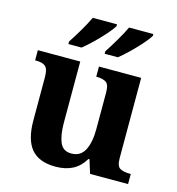

<svg xmlns="http://www.w3.org/2000/svg" viewBox="-114 -864 894 971"><g transform="rotate(15 333.5 -378.0)"><path d="M264 10Q177 10 136.5 -38.5Q96 -87 96 -188V-412Q96 -455 81 -469Q66 -483 29 -483H26V-536H248V-216Q248 -152 264 -113.5Q280 -75 324 -75Q372 -75 393.5 -116Q415 -157 415 -227V-419Q415 -462 396.5 -472.5Q378 -483 349 -483H346V-536H567V-116Q567 -73 586 -63Q605 -53 634 -53H642V0H443L421 -71H416Q390 -28 352.5 -9Q315 10 264 10ZM357 -619Q378 -651 402 -691.5Q426 -732 442 -766H569V-756Q559 -739 533.5 -710Q508 -681 478.5 -652.5Q449 -624 426 -606H357ZM167 -619Q188 -651 212 -691.5Q236 -732 252 -766H379V-756Q369 -739 343.5 -710Q318 -681 288.5 -652.5Q259 -624 236 -606H167Z"/></g></svg>

Font: Noto Serif Myanmar
Style: Bold
Weight: 700
Designer: Ben Mitchell and the Monotype Design Team
Foundry: Monotype Imaging Inc.
Version: Version 2.106; ttfautohint (v1.8.4.7-5d5b)